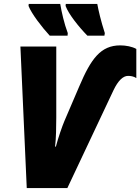

<svg xmlns="http://www.w3.org/2000/svg" viewBox="-20 -949 708 969"><path d="M421 -769H507L509 -782C489 -844 477 -896 471 -929H312L311 -919C326 -878 377 -814 421 -769ZM231 -769H321L322 -782C304 -830 291 -887 284 -929H125L124 -919C139 -880 192 -811 231 -769ZM115 0H320L553 -494C576 -542 601 -566 626 -566C638 -566 655 -564 668 -555V-702C647 -714 615 -720 587 -720C488 -720 439 -652 380 -513L305 -338C295 -315 273 -252 262 -209H258C263 -250 264 -311 264 -356V-714H83Z"/></svg>

Font: Noto Sans UI SemiCondensed Black
Style: Italic
Weight: 900
Width: 4
Italic angle: -372°
Designer: Monotype Design Team
Foundry: Monotype Imaging Inc.
Version: Version 1.901